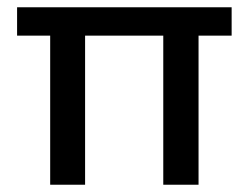

<svg xmlns="http://www.w3.org/2000/svg" viewBox="-20 -508 683 528"><path d="M617 -410H526V0H429V-410H214V0H118V-410H27V-488H617Z"/></svg>

Font: Exo 2.0 Medium
Style: Regular
Weight: 500
Designer: Natanael Gama
Version: Version 1.001;PS 001.001;hotconv 1.0.70;makeotf.lib2.5.58329